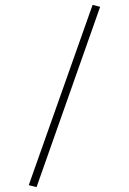

<svg xmlns="http://www.w3.org/2000/svg" viewBox="-20 -678 529 788"><path d="M98 82 360 -658 391 -650 130 90Z"/></svg>

Font: Athiti ExtraLight
Style: Regular
Weight: 275
Designer: CadsonDemak Team
Foundry: CadsonDemak
Version: Version 1.033